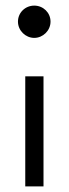

<svg xmlns="http://www.w3.org/2000/svg" viewBox="-20 -693 247 684"><path d="M44 -616C44 -584 71 -558 102 -558C133 -558 160 -584 160 -616C160 -648 134 -673 102 -673C70 -673 44 -648 44 -616ZM70 -29H135V-421H70Z"/></svg>

Font: Charger Static
Style: Regular
Weight: 1000
Designer: Jasper
Foundry: KineticPlasma Fonts/Cannot Into Space Fonts
Version: Version 1.1